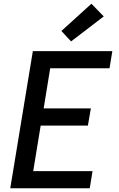

<svg xmlns="http://www.w3.org/2000/svg" viewBox="-20 -1009 640 1029"><path d="M35 0 156 -735H582L567 -643H249L214 -428H467L451 -336H198L158 -92H476L461 0ZM361 -787 309 -843 470 -989 536 -921Z"/></svg>

Font: Iosevka Semibold Extended
Style: Italic
Weight: 600
Width: 7
Italic angle: -9°
Monospace: yes
Designer: Belleve Invis
Foundry: Belleve Invis
Version: Version 32.5.0; ttfautohint (v1.8.4)